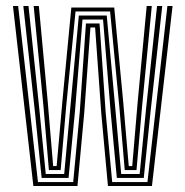

<svg xmlns="http://www.w3.org/2000/svg" viewBox="-20 -620 618 640"><path d="M91.2 0 23.2 -600H40.5L106.5 -13.2H224L245.8 -245.8L266.5 -541.8H311.8L332.2 -245.5L354 -13.2H471.5L538 -600H555.2L486.5 0H339.8L317.5 -243.5L297 -528.5H281.5L260.8 -243.8L238.2 0ZM118.8 -26.8 96.5 -246.2 57.8 -600H75L111.2 -255.5L132.5 -40H194L214 -257L242.8 -568.2H335.8L364.5 -256.8L384 -40H445.5L466.5 -253.8L503.5 -600H520.8L481.5 -244.5L459.2 -26.8H369.5L348.8 -247.5L323.5 -555H255L229.8 -247.8L208.5 -26.8ZM143 -53.2 124.8 -266 92.2 -600H109.5L139 -282L157.2 -66.5H168.8L188 -282.5L217.8 -595H360.8L390.5 -282.5L409.2 -66.5H420.8L439 -281L469 -600H486L453.5 -264.5L435 -53.2H395.8L377.5 -267L347 -581.8H231.8L200.8 -267.2L182.2 -53.2Z"/></svg>

Font: Big Shoulders Inline Display Thin SemiBold
Style: Regular
Weight: 600
Version: Version 2.002